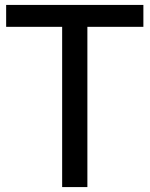

<svg xmlns="http://www.w3.org/2000/svg" viewBox="-20 -760 608 780"><path d="M232.5 0V-651H5V-740H562.5V-651H335V0Z"/></svg>

Font: Encode Sans SemiCondensed SemiCondensed Medium
Style: Regular
Weight: 500
Width: 4
Designer: Multiple Designers
Foundry: Impallari Type
Version: Version 3.000; ttfautohint (v1.8.3) -l 8 -r 50 -G 200 -x 14 